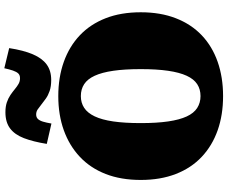

<svg xmlns="http://www.w3.org/2000/svg" viewBox="-100 -912 1029 868"><g transform="rotate(-90 414.0 -477.5)"><path d="M414 17Q329 17 259.5 -7.5Q190 -32 139.5 -79.5Q89 -127 62 -196.5Q35 -266 35 -355Q35 -445 62 -514Q89 -583 139.5 -630.5Q190 -678 259.5 -703Q329 -728 414 -728Q499 -728 569 -703Q639 -678 689 -630.5Q739 -583 766 -514Q793 -445 793 -355Q793 -266 766 -196.5Q739 -127 689 -79.5Q639 -32 569 -7.5Q499 17 414 17ZM414 -85Q445 -85 468 -100Q491 -115 506 -147.5Q521 -180 528.5 -231.5Q536 -283 536 -355Q536 -428 528.5 -479.5Q521 -531 506 -563.5Q491 -596 468 -611Q445 -626 414 -626Q384 -626 361 -611Q338 -596 322.5 -563.5Q307 -531 299.5 -479.5Q292 -428 292 -355Q292 -283 299.5 -231.5Q307 -180 322 -147.5Q337 -115 360.5 -100Q384 -85 414 -85ZM487 -760Q458 -760 437.5 -767Q417 -774 402.5 -784.5Q388 -795 376 -804.5Q364 -814 354 -821Q344 -828 331 -828Q318 -828 310.5 -820Q303 -812 298.5 -797Q294 -782 290 -759L198 -780Q208 -842 224 -883.5Q240 -925 268 -946Q296 -967 341 -967Q367 -967 386 -960.5Q405 -954 419.5 -944Q434 -934 446 -924Q458 -914 469.5 -907.5Q481 -901 495 -901Q509 -901 516.5 -909Q524 -917 529.5 -933Q535 -949 540 -972L631 -950Q621 -885 603 -843Q585 -801 557 -780.5Q529 -760 487 -760Z"/></g></svg>

Font: Roboto Serif Black
Style: Regular
Weight: 900
Designer: Greg Gazdowicz
Foundry: Commercial Type
Version: Version 1.008